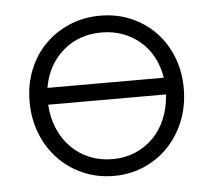

<svg xmlns="http://www.w3.org/2000/svg" viewBox="-40 -484 597 536"><g transform="rotate(-5 258.0 -216.5)"><path d="M259 8Q213 8 173.5 -9Q134 -26 104.5 -56.5Q75 -87 58.5 -128.5Q42 -170 42 -219Q42 -267 58.5 -308Q75 -349 104.5 -378.5Q134 -408 173.5 -424.5Q213 -441 259 -441Q305 -441 344 -424.5Q383 -408 412 -378.5Q441 -349 457.5 -308Q474 -267 474 -219Q474 -170 457.5 -128.5Q441 -87 412 -56.5Q383 -26 343.5 -9Q304 8 259 8ZM259 -39Q293 -39 322 -51Q351 -63 373 -85Q395 -107 408 -138Q421 -169 423 -206H93Q95 -169 108.5 -138Q122 -107 144 -85Q166 -63 195.5 -51Q225 -39 259 -39ZM259 -394Q195 -394 150.5 -355.5Q106 -317 95 -253H421Q416 -285 402 -311Q388 -337 366.5 -355.5Q345 -374 317.5 -384Q290 -394 259 -394Z"/></g></svg>

Font: Tilda Sans Light
Style: Regular
Weight: 300
Designer: ParaType Ltd
Foundry: ParaType Ltd
Version: Version 1.009